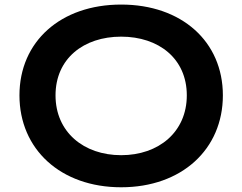

<svg xmlns="http://www.w3.org/2000/svg" viewBox="-20 -793 1040 824"><path d="M63.5 -383.8C63.5 -152.3 240.2 10.7 500 10.7C759.8 10.7 936.5 -152.3 936.5 -383.8C936.5 -614.7 759.8 -773.4 500 -773.4C240.2 -773.4 63.5 -614.7 63.5 -383.8ZM218.3 -383.8C218.3 -541.5 338.9 -635.7 500 -635.7C661.1 -635.7 781.7 -541.5 781.7 -383.8C781.7 -226.6 661.1 -127 500 -127C338.9 -127 218.3 -226.6 218.3 -383.8Z"/></svg>

Font: Krona One
Style: Regular
Weight: 400
Designer: Yvonne Schüttler
Foundry: Yvonne Schüttler
Version: Version 1.002